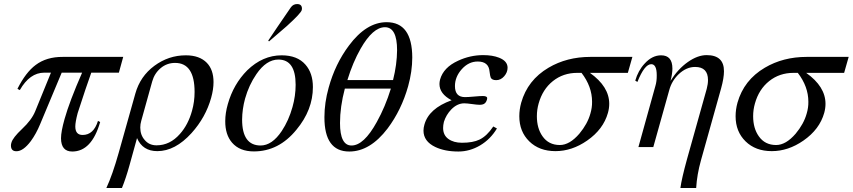

<svg xmlns="http://www.w3.org/2000/svg" viewBox="-20 -731 4224 951"><path d="M432.1 -371.1Q407.7 -303.7 364.7 -170.9Q353 -126.5 353 -104.5Q353 -62.5 389.2 -62.5Q443.8 -62.5 465.3 -132.3L476.1 -126.5Q434.1 19.5 337.9 19.5Q282.7 19.5 282.2 -45.9Q282.2 -79.1 299.8 -141.6Q324.2 -228.5 386.7 -371.1H285.6L178.7 -115.7Q159.2 -68.4 132.8 -32.2Q94.7 18.6 61 18.1Q34.2 18.1 34.2 -10.3Q34.2 -17.6 36.6 -24.4Q43 -48.8 89.8 -92.8Q136.7 -136.7 154.3 -179.7L232.4 -371.1H199.2Q127.4 -371.1 78.1 -284.7L66.4 -291Q107.4 -372.6 156.7 -409.2Q210.4 -449.7 291 -449.2H590.3L568.8 -371.1Z M759.3 17.6Q686.5 17.6 658.7 -46.9L621.6 86.9Q603.5 152.3 584 200.2H506.8Q537.1 135.3 567.9 25.9L650.4 -267.6Q674.3 -353 744.6 -405Q814.9 -457 900.4 -457Q968.3 -457 1004.4 -419.9Q1037.6 -385.7 1037.6 -324.2Q1037.6 -288.6 1025.9 -246.6Q999 -149.9 928.7 -71.8Q847.7 17.6 759.3 17.6ZM847.2 -419.4Q806.6 -419.4 775.9 -393.6Q745.1 -367.7 733.9 -327.6L679.7 -132.8Q674.8 -116.2 674.8 -99.6Q674.8 -62.5 696.3 -38.1Q718.3 -11.2 755.4 -11.2Q821.8 -11.2 871.1 -67.4Q912.1 -113.3 931.2 -182.6Q943.8 -227.1 943.8 -275.4Q943.8 -419.4 847.2 -419.4Z M1237.3 19Q1167 19 1129.4 -24.4Q1095.2 -64 1095.7 -131.3Q1095.7 -170.9 1108.4 -215.3Q1136.2 -314 1204.6 -382.8Q1281.2 -457 1375 -457Q1452.6 -457 1492.7 -411.1Q1529.8 -369.1 1529.8 -299.8Q1529.8 -186.5 1448.2 -88.4Q1360.8 19 1237.3 19ZM1358.9 -436Q1299.3 -436 1250 -363.8Q1212.9 -310.1 1193.8 -242.2Q1179.7 -190.4 1179.2 -138.7Q1179.2 -10.7 1270.5 -10.3Q1327.6 -10.3 1375.5 -82Q1410.2 -134.3 1428.7 -200.7Q1444.3 -255.9 1444.3 -311Q1444.3 -436 1358.9 -436ZM1401.4 -602.5Q1398.4 -600.1 1312.5 -525.9L1308.6 -529.8Q1345.2 -585 1420.4 -694.3Q1432.1 -710.9 1451.7 -710.9Q1475.6 -710.9 1475.6 -688Q1475.6 -684.1 1474.6 -681.2Q1471.2 -666 1401.4 -602.5Z M1710 19.5Q1586.4 19.5 1586.9 -150.9Q1586.9 -221.7 1607.9 -296.9Q1640.1 -414.1 1708 -504.9Q1794.4 -621.1 1895 -621.1Q2021.5 -621.1 2022 -446.3Q2022 -377.4 2001.5 -303.7Q1968.3 -186 1899.9 -94.7Q1813 19.5 1710 19.5ZM1766.1 -489.7Q1727.5 -421.9 1700.7 -334.5H1926.8Q1946.3 -412.1 1946.8 -482.4Q1946.8 -596.2 1886.7 -596.2Q1826.7 -596.2 1766.1 -489.7ZM1688 -292Q1664.1 -201.7 1664.1 -121.6Q1664.1 -10.3 1721.2 -10.3Q1782.2 -10.3 1846.2 -126.5Q1888.2 -201.7 1916 -292Z M2250.5 19.5Q2183.1 19.5 2136.2 -2.9Q2077.6 -30.8 2077.6 -84Q2077.6 -98.1 2082 -113.3Q2104 -193.8 2216.8 -234.4Q2156.7 -266.1 2156.7 -314.9Q2156.7 -325.2 2159.7 -336.9Q2176.3 -397 2249 -430.2Q2308.6 -458 2373.5 -458Q2419.4 -458 2451.7 -445.3Q2494.1 -428.7 2494.1 -395.5Q2494.1 -372.6 2477.3 -353.3Q2460.4 -334 2438 -334Q2416.5 -334 2410.6 -346.7Q2407.7 -353 2404.8 -376.5Q2400.9 -426.3 2346.2 -426.3Q2301.3 -426.3 2267.3 -388.4Q2233.4 -350.6 2233.4 -304.7Q2233.4 -250 2283.2 -250Q2298.3 -250 2327.9 -252.7Q2357.4 -255.4 2371.6 -255.4Q2393.1 -255.4 2393.1 -244.6Q2393.1 -236.8 2387.7 -227.1Q2379.9 -211.9 2356.9 -211.9Q2343.3 -211.9 2317.9 -215.6Q2292.5 -219.2 2279.3 -219.2Q2245.1 -219.2 2215.3 -189Q2189.5 -162.1 2178.7 -127.4Q2174.8 -110.8 2174.8 -97.2Q2174.8 -61.5 2200.9 -42.7Q2227.1 -23.9 2268.1 -23.9Q2322.8 -23.9 2355 -39.6Q2391.6 -57.1 2423.3 -104.5L2441.4 -94.7Q2409.2 -41 2357.9 -10.7Q2306.6 19.5 2250.5 19.5Z M2901.9 -370.1Q2997.6 -302.2 2997.6 -216.8Q2997.6 -194.8 2991.2 -171.9Q2968.3 -90.3 2888.2 -34.7Q2813 17.6 2731.4 17.6Q2650.9 17.6 2601.6 -30.8Q2552.2 -79.1 2552.2 -155.3Q2552.2 -188.5 2561.5 -222.2Q2593.3 -334.5 2696.8 -395.5Q2787.6 -449.2 2904.3 -449.2H3112.3L3089.8 -370.1ZM2860.4 -370.1H2839.4Q2769.5 -370.1 2718.5 -329.3Q2667.5 -288.6 2647.9 -218.3Q2639.2 -187.5 2639.2 -155.3Q2639.2 -95.7 2667 -56.2Q2697.3 -12.7 2752.9 -12.7Q2801.3 -12.7 2849.6 -68.8Q2890.1 -117.2 2904.3 -168.5Q2913.1 -197.8 2912.6 -227.1Q2912.6 -302.2 2860.4 -370.1Z M3350.1 200.2Q3356.4 153.3 3382.8 57.6L3480.5 -291Q3486.8 -314.9 3486.8 -334.5Q3486.8 -399.4 3422.9 -399.4Q3379.4 -399.4 3341.3 -363.3Q3307.1 -330.1 3294.9 -284.7L3215.8 -2.4H3142.1L3226.1 -304.7Q3233.4 -328.6 3232.9 -358.4Q3232.9 -413.1 3205.6 -413.1Q3172.4 -413.1 3137.2 -325.2L3126.5 -331.5Q3140.6 -381.3 3172.9 -416Q3210 -457 3254.4 -457Q3310.5 -457 3310.5 -391.6Q3310.5 -365.7 3301.3 -330.6Q3337.9 -389.2 3386.7 -423.6Q3435.5 -458 3480 -458Q3566.4 -458 3565.9 -377.9Q3565.9 -344.7 3551.8 -293.5L3452.1 62.5Q3432.1 133.8 3428.2 200.2Z M3973.1 -370.1Q4068.8 -302.2 4068.8 -216.8Q4068.8 -194.8 4062.5 -171.9Q4039.6 -90.3 3959.5 -34.7Q3884.3 17.6 3802.7 17.6Q3722.2 17.6 3672.9 -30.8Q3623.5 -79.1 3623.5 -155.3Q3623.5 -188.5 3632.8 -222.2Q3664.6 -334.5 3768.1 -395.5Q3858.9 -449.2 3975.6 -449.2H4183.6L4161.1 -370.1ZM3931.6 -370.1H3910.6Q3840.8 -370.1 3789.8 -329.3Q3738.8 -288.6 3719.2 -218.3Q3710.4 -187.5 3710.4 -155.3Q3710.4 -95.7 3738.3 -56.2Q3768.6 -12.7 3824.2 -12.7Q3872.6 -12.7 3920.9 -68.8Q3961.4 -117.2 3975.6 -168.5Q3984.4 -197.8 3983.9 -227.1Q3983.9 -302.2 3931.6 -370.1Z"/></svg>

Font: Accordance
Style: Italic
Weight: 400
Italic angle: -11°
Version: Version 1.2 (build January 31, 2020) Miklal Software Solutio